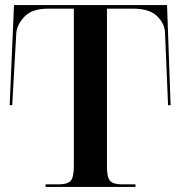

<svg xmlns="http://www.w3.org/2000/svg" viewBox="-20 -734 708 754"><path d="M159 0H512V-10H460Q425 -10 412.5 -23.5Q400 -37 400 -79V-700H502Q566 -700 596 -671.5Q626 -643 628 -607L640 -321H650L636 -714H35L18 -321H28L44 -605Q47 -638 76.5 -669Q106 -700 169 -700H270V-81Q270 -38 257.5 -24Q245 -10 210 -10H159Z"/></svg>

Font: Noto Serif Display Semi
Style: Regular
Weight: 600
Designer: Monotype Design Team
Foundry: Monotype Imaging Inc.
Version: Version 1.900